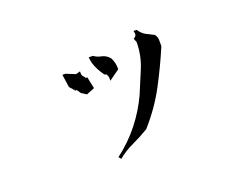

<svg xmlns="http://www.w3.org/2000/svg" viewBox="-90 -847 1179 910"><g transform="rotate(-20 500.0 -392.0)"><path d="M643.6 -639.2Q648.4 -643.6 648.4 -650.9Q648.4 -654.3 647.5 -657.7L645.5 -667H661.1Q669.4 -655.3 675.3 -649.4Q685.5 -639.2 696.3 -633.8Q716.3 -624 734.9 -614.3Q745.1 -600.1 745.1 -584.5V-554.2Q707 -464.4 660.4 -376.5Q613.8 -288.6 543 -209Q502.4 -184.6 460.4 -165Q419.4 -146.5 383.8 -117.2L374 -129.4Q439.9 -179.2 488.5 -241Q537.1 -302.7 568.8 -371.6Q593.3 -428.7 617.2 -487.3Q641.1 -545.9 641.6 -612.8L633.8 -631.8L639.2 -635.3Q642.1 -637.2 643.6 -639.2ZM296.9 -496.1H287.1V-502.9H281.2V-507.8H279.8L267.1 -522L257.8 -586.9H266.6H272.9L319.8 -567.9L341.8 -573.7V-563.5Q341.8 -554.2 346.7 -548.8Q353 -542.5 356.9 -535.2H358.4H364.7L377 -476.6L335.9 -460L311 -475.6ZM403.3 -622.1H424.3L426.3 -620.6Q441.4 -609.9 461.4 -606Q485.8 -601.1 502.4 -580.6Q515.6 -554.7 515.6 -525.4V-521.5L461.9 -482.9V-498V-500.5L456.5 -515.6L444.8 -521Q418.5 -558.6 409.2 -588.9Q405.8 -601.1 404.3 -613.3Z"/></g></svg>

Font: Bakudai
Style: Bold
Weight: 700
Version: Version 1.48